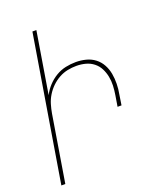

<svg xmlns="http://www.w3.org/2000/svg" viewBox="-136 -824 772 913"><g transform="rotate(-20 250.0 -367.5)"><path d="M16 0 137 -735H157L106 -424Q118 -448 137 -468.5Q156 -489 179.5 -503Q203 -517 229 -522.5Q255 -528 281 -528Q307 -528 332 -521.5Q357 -515 376.5 -500Q396 -485 408 -463Q420 -441 424.5 -416Q429 -391 428.5 -364.5Q428 -338 423 -312L415 -260H395L404 -315Q408 -339 409 -362.5Q410 -386 405.5 -408.5Q401 -431 391 -450.5Q381 -470 363.5 -484Q346 -498 323.5 -504Q301 -510 277 -510Q255 -510 232.5 -505.5Q210 -501 189 -489.5Q168 -478 150.5 -461Q133 -444 120.5 -423.5Q108 -403 101.5 -381Q95 -359 91 -336L36 0Z"/></g></svg>

Font: Iosevka Term Curly Thin
Style: Italic
Weight: 100
Italic angle: -9°
Designer: Belleve Invis
Foundry: Belleve Invis
Version: Version 32.3.0